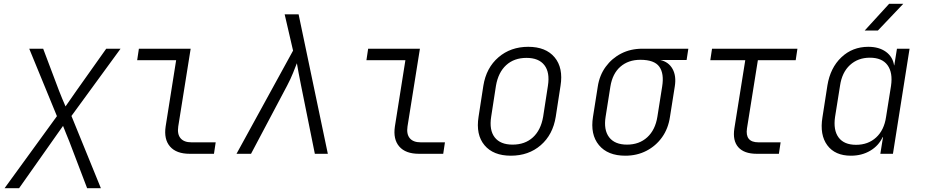

<svg xmlns="http://www.w3.org/2000/svg" viewBox="-20 -805 4840 1005"><path d="M4 180 278 -197 133 -550H206L289 -330Q295 -313 305.5 -289Q316 -265 323 -248Q335 -265 351.5 -289Q368 -313 380 -330L536 -550H611L354 -198L508 180H436L343 -64Q337 -80 326.5 -104.5Q316 -129 310 -146Q297 -129 280.5 -104.5Q264 -80 252 -64L80 180Z M973 0Q903 0 870 -38Q837 -76 847 -143L902 -490H698L707 -550H978L913 -143Q907 -103 925 -81.5Q943 -60 982 -60H1109L1100 0Z M1218 0 1514 -540 1470 -730H1543L1696 0H1628L1556 -357Q1549 -391 1543 -423.5Q1537 -456 1534 -474Q1527 -456 1514 -423.5Q1501 -391 1483 -357L1294 0Z M2173 0Q2103 0 2070 -38Q2037 -76 2047 -143L2102 -490H1898L1907 -550H2178L2113 -143Q2107 -103 2125 -81.5Q2143 -60 2182 -60H2309L2300 0Z M2654 10Q2562 10 2516 -45Q2470 -100 2485 -194L2510 -356Q2525 -450 2589 -505Q2653 -560 2745 -560Q2837 -560 2883 -505Q2929 -450 2914 -356L2889 -194Q2874 -100 2810.5 -45Q2747 10 2654 10ZM2663 -48Q2728 -48 2769.5 -86Q2811 -124 2823 -194L2848 -356Q2859 -426 2829.5 -464Q2800 -502 2736 -502Q2671 -502 2629.5 -464Q2588 -426 2576 -356L2551 -194Q2540 -124 2569.5 -86Q2599 -48 2663 -48Z M3253 10Q3161 10 3115 -45.5Q3069 -101 3084 -194L3109 -352Q3118 -411 3150.5 -455.5Q3183 -500 3232 -525Q3281 -550 3342 -550H3583L3574 -491H3436Q3480 -481 3500.5 -444Q3521 -407 3512 -352L3487 -194Q3478 -132 3445.5 -86.5Q3413 -41 3363.5 -15.5Q3314 10 3253 10ZM3262 -48Q3326 -48 3368 -86.5Q3410 -125 3421 -194L3446 -352Q3457 -420 3431 -456Q3405 -492 3332 -492Q3269 -492 3227.5 -456Q3186 -420 3175 -352L3150 -194Q3139 -125 3168.5 -86.5Q3198 -48 3262 -48Z M3941 0Q3875 0 3844.5 -34.5Q3814 -69 3824 -133L3881 -490H3698L3707 -550H4154L4145 -490H3947L3890 -133Q3879 -60 3950 -60H4066L4057 0Z M4506 -645 4634 -785H4708L4575 -645ZM4434 10Q4351 10 4310.5 -44.5Q4270 -99 4285 -191L4311 -358Q4326 -450 4384 -505Q4442 -560 4525 -560Q4581 -560 4617 -534Q4653 -508 4660 -463H4661L4675 -550H4741L4654 0H4588L4602 -87H4600Q4579 -42 4535 -16Q4491 10 4434 10ZM4461 -47Q4524 -47 4566 -85.5Q4608 -124 4618 -193L4644 -356Q4654 -425 4625.5 -464Q4597 -503 4533 -503Q4471 -503 4429 -464.5Q4387 -426 4377 -356L4351 -193Q4341 -124 4369.5 -85.5Q4398 -47 4461 -47Z"/></svg>

Font: NKDuy Mono ExtraLight
Style: Italic
Weight: 200
Italic angle: -9°
Monospace: yes
Designer: NKDuy
Foundry: NKDuy
Version: Version 2.251; ttfautohint (v1.8.4.7-5d5b)